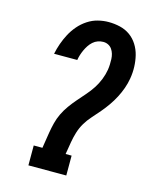

<svg xmlns="http://www.w3.org/2000/svg" viewBox="-112 -820 724 896"><g transform="rotate(15 250.0 -371.5)"><path d="M112 0V-96H154L166 -172Q170 -196 176 -220Q182 -244 193 -267Q204 -290 219.5 -311.5Q235 -333 252 -352.5Q269 -372 286.5 -392Q304 -412 318 -433.5Q332 -455 341.5 -479Q351 -503 355 -527Q357 -540 357.5 -553Q358 -566 357.5 -579Q357 -592 353.5 -604Q350 -616 343 -626Q336 -636 325 -641.5Q314 -647 301 -647Q288 -647 275 -642.5Q262 -638 251.5 -628.5Q241 -619 233.5 -607.5Q226 -596 220.5 -584Q215 -572 211 -559.5Q207 -547 205 -534H93Q98 -559 107 -584.5Q116 -610 128.5 -633.5Q141 -657 159 -678Q177 -699 200.5 -714.5Q224 -730 250 -736.5Q276 -743 301 -743Q330 -743 357 -736.5Q384 -730 405.5 -714.5Q427 -699 441.5 -676Q456 -653 462.5 -626.5Q469 -600 470 -571.5Q471 -543 466 -514Q462 -490 453.5 -466Q445 -442 433 -419Q421 -396 406 -374.5Q391 -353 374 -333Q357 -313 339 -293Q321 -273 308 -251Q295 -229 287.5 -204.5Q280 -180 276 -156L266 -96H295V0Z"/></g></svg>

Font: Iosevka Curly Slab
Style: Bold Italic
Weight: 700
Italic angle: -9°
Monospace: yes
Designer: Belleve Invis
Foundry: Belleve Invis
Version: Version 22.1.2; ttfautohint (v1.8.4)